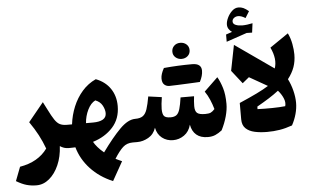

<svg xmlns="http://www.w3.org/2000/svg" viewBox="-76 -1178 2612 1612"><g transform="rotate(-5 1229.5 -372.0)"><path d="M282.7 -402.8 315.4 -338.9Q344.2 -280.8 365 -249.8Q385.7 -218.8 408.9 -207.3Q432.1 -195.8 466.3 -195.8H466.8V0H466.3Q444.3 0 427 -5.9Q409.7 -11.7 392.6 -22.9Q388.2 65.9 357.2 136.2Q326.2 206.5 277.3 247.3Q228.5 288.1 169.9 288.1Q125.5 288.1 86.9 277.3Q48.3 266.6 0 237.8L44.9 120.6Q200.2 94.2 276.9 -12.7Q254.4 -73.7 225.1 -129.2Q195.8 -184.6 153.8 -245.1Z M742.2 -556.2Q820.8 -526.4 863.5 -463.6Q906.2 -400.9 906.2 -316.4Q906.2 -209 841.6 -137.5Q776.9 -65.9 673.3 -34.2Q686 -11.7 706.8 12.5Q727.5 36.6 758.3 62Q843.8 -56.6 912.8 -126.2Q981.9 -195.8 1043.5 -195.8H1043.9V0H1004.9Q955.6 0 922.4 30Q889.2 60.1 849.1 124Q858.9 128.9 874 136.2Q889.2 143.6 902.3 148.9L812.5 308.6Q700.7 261.7 625.7 180.9Q550.8 100.1 522 -1.5Q508.3 -1 494.6 -0.5Q481 0 466.8 0Q456.1 0 450.7 -8.1Q445.3 -16.1 445.3 -38.6V-157.2Q445.3 -179.7 450.7 -187.7Q456.1 -195.8 466.8 -195.8H510.7Q520 -273.4 549.3 -344.2Q578.6 -415 627.2 -470.5Q675.8 -525.9 742.2 -556.2ZM722.7 -379.4Q684.1 -360.4 658.4 -308.1Q632.8 -255.9 628.4 -195.8H688.5Q741.2 -195.8 770.8 -212.6Q800.3 -229.5 800.3 -265.1Q800.3 -295.4 782 -329.6Q763.7 -363.8 722.7 -379.4Z M1637.7 9.8Q1577.6 9.8 1541.7 -20.5Q1505.9 -50.8 1496.1 -106.9Q1481 -49.3 1438.5 -19.5Q1396 10.3 1345.2 10.3Q1291.5 10.3 1252.2 -20.5Q1212.9 -51.3 1201.7 -106.9Q1183.6 -52.2 1137.7 -26.1Q1091.8 0 1043.9 0Q1033.2 0 1027.8 -8.1Q1022.5 -16.1 1022.5 -38.6V-157.2Q1022.5 -179.7 1027.8 -187.7Q1033.2 -195.8 1043.9 -195.8Q1085.9 -195.8 1108.6 -212.4Q1131.3 -229 1144 -267.8Q1156.7 -306.6 1168.5 -373.5L1281.7 -357.9Q1276.9 -328.6 1274.2 -302.5Q1271.5 -276.4 1271.5 -258.8Q1271.5 -217.3 1284.9 -200Q1298.3 -182.6 1341.3 -182.6Q1373 -182.6 1390.9 -196.5Q1408.7 -210.4 1418.9 -245.1Q1429.2 -279.8 1438 -341.8H1551.8Q1549.3 -324.2 1547.6 -300Q1545.9 -275.9 1545.9 -259.3Q1545.9 -217.3 1564 -201.2Q1582 -185.1 1632.3 -185.1Q1663.1 -185.1 1678.7 -192.1Q1694.3 -199.2 1712.9 -219.7Q1701.7 -259.3 1684.6 -299.6Q1667.5 -339.8 1644.5 -372.6L1760.3 -483.9Q1783.2 -444.8 1800.3 -389.4Q1817.4 -334 1817.4 -253.9Q1817.4 -206.5 1801.8 -149.7Q1786.1 -92.8 1757.3 -36.1Q1728.5 -13.7 1701.4 -2Q1674.3 9.8 1637.7 9.8ZM1320.3 -600.1Q1439.5 -611.3 1559.6 -611.3Q1637.2 -611.3 1637.2 -549.8Q1637.2 -506.8 1610.8 -457Q1589.8 -456.1 1564.2 -454.6Q1538.6 -453.1 1502.2 -451.7Q1465.8 -450.2 1422.6 -448.2Q1379.4 -446.3 1354 -446Q1328.6 -445.8 1310.5 -461.9Q1292.5 -478 1292.5 -514.2Q1292.5 -550.3 1320.3 -600.1ZM1475.6 -663.1Q1445.3 -663.1 1424.1 -681.9Q1402.8 -700.7 1402.8 -730.2Q1402.8 -759.8 1423.3 -779.3Q1443.8 -798.8 1474.9 -798.8Q1505.9 -798.8 1527.1 -780Q1548.3 -761.2 1548.3 -731Q1548.3 -700.7 1527.1 -681.9Q1505.9 -663.1 1475.6 -663.1Z M2177.2 -374 2024.4 -460.9 1968.3 -415 1880.4 -526.9 1922.9 -742.2 2247.1 -515.1Q2273.9 -592.8 2226.1 -692.4L2382.3 -799.3Q2403.3 -756.3 2412.4 -707Q2421.4 -657.7 2421.4 -618.2Q2421.4 -561 2404.3 -512.5Q2387.2 -463.9 2349.6 -415.5Q2373 -369.6 2386.7 -315.2Q2400.4 -260.7 2400.4 -212.9Q2400.4 -167 2387.2 -118.9Q2374 -70.8 2349.6 -25.9Q2293 -5.9 2242.9 2.2Q2192.9 10.3 2137.7 10.3Q2079.1 10.3 2032 -0.2Q1984.9 -10.7 1957 -37.8Q1929.2 -64.9 1929.2 -114.3V-252Q2016.1 -289.6 2076.9 -319.1Q2137.7 -348.6 2177.2 -374ZM2257.3 -326.7Q2219.7 -297.4 2173.6 -268.3Q2127.4 -239.3 2073.7 -209L2073.2 -187.5Q2132.3 -185.1 2196.8 -186Q2261.2 -187 2307.1 -191.9Q2316.4 -223.6 2300.5 -260Q2284.7 -296.4 2257.3 -326.7ZM1928.7 -938Q1928.7 -918 1952.1 -908.4Q1975.6 -898.9 2006.8 -898.9Q2025.4 -898.9 2049.3 -901.9Q2073.2 -904.8 2094.2 -909.7L2084 -831.5L2038.1 -832.5L1864.7 -773.4V-834.5L1916.5 -852.1Q1899.4 -863.8 1889.2 -879.9Q1878.9 -896 1878.9 -917Q1878.9 -941.9 1893.6 -973.4Q1908.2 -1004.9 1932.9 -1028.3Q1957.5 -1051.8 1986.8 -1051.8Q2010.3 -1051.8 2029.3 -1043Q2048.3 -1034.2 2073.7 -1013.2L2039.6 -958Q2006.3 -979.5 1978.5 -979.5Q1959 -979.5 1943.8 -968Q1928.7 -956.5 1928.7 -938Z"/></g></svg>

Font: Pinar-DS4-FD ExtraBold
Style: Regular
Weight: 800
Designer: Amin Abedi
Version: Version 3.000